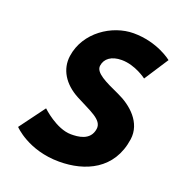

<svg xmlns="http://www.w3.org/2000/svg" viewBox="-148 -974 1081 1123"><g transform="rotate(20 392.5 -412.5)"><path d="M494.4 -840C361.4 -840 211.2 -742 189.1 -588C176.7 -502 223.6 -425 315.5 -376C406.4 -327 490.6 -300 481.9 -240C470.8 -163 392.2 -159 351.2 -159C259.2 -159 162.6 -252 162.6 -252L45.9 -94C45.9 -94 147.2 15 340.2 15C501.2 15 661.1 -54 689.5 -251C705.1 -359 615.3 -437 528.9 -476C440.7 -516 367.4 -549 374.1 -595C380.5 -640 418.7 -669 482.7 -669C567.7 -669 641.5 -612 641.5 -612L739.1 -762C739.1 -762 644.4 -840 494.4 -840Z"/></g></svg>

Font: Hussar Paneuropjskich
Style: UpCsObl
Weight: 400
Designer: Mew Too, Robert Jablonski
Foundry: Cannot Into Space Fonts
Version: Version 1